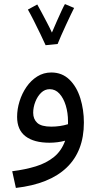

<svg xmlns="http://www.w3.org/2000/svg" viewBox="-20 -693 487 943"><path d="M58 230 40 148Q104 140 156 124Q208 108 245 78Q282 48 300 -2Q282 3 262 5.5Q242 8 223 8Q147 8 105.5 -23.5Q64 -55 64 -119Q64 -157 76 -195.5Q88 -234 110 -266Q132 -298 163 -317.5Q194 -337 232 -337Q285 -337 321 -302Q357 -267 374.5 -210.5Q392 -154 392 -91Q392 49 307.5 130Q223 211 58 230ZM143 -139Q143 -108 163 -89.5Q183 -71 232 -71Q275 -71 314 -83Q314 -89 314 -97Q314 -139 303 -175Q292 -211 272 -233Q252 -255 224 -255Q200 -255 182 -237.5Q164 -220 153.5 -193Q143 -166 143 -139ZM204 -471Q195 -491 179 -524.5Q163 -558 146 -591.5Q129 -625 117 -646L163 -671Q170 -659 183 -634.5Q196 -610 210.5 -582.5Q225 -555 235 -533Q246 -559 259 -588.5Q272 -618 283 -641.5Q294 -665 299 -673L344 -654Q339 -644 328 -621.5Q317 -599 304.5 -571.5Q292 -544 280.5 -518.5Q269 -493 263 -477Z"/></svg>

Font: Noto IKEA Arabic
Style: Regular
Weight: 400
Designer: Monotype Design Team
Foundry: Monotype Imaging Inc.
Version: Version 1.200